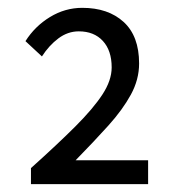

<svg xmlns="http://www.w3.org/2000/svg" viewBox="-20 -911 451 490"><path d="M59 -441V-482Q127 -543 172.5 -588.5Q218 -634 241.5 -670Q265 -706 265 -739Q265 -782 242.5 -806.5Q220 -831 181 -831Q153 -831 129 -813Q105 -795 87 -767L45 -806Q69 -844 107.5 -867.5Q146 -891 190 -891Q256 -891 295.5 -855Q335 -819 335 -749Q335 -708 314 -669.5Q293 -631 256.5 -590.5Q220 -550 173 -502H358V-441Z"/></svg>

Font: Noto Sans SC Thin
Style: Regular
Weight: 400
Version: Version 2.004-H2;hotconv 1.0.118;makeotfexe 2.5.65603